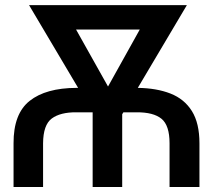

<svg xmlns="http://www.w3.org/2000/svg" viewBox="-20 -748 851 768"><path d="M152.3 0H34.2V-174.8Q33.7 -293 98.6 -344.5Q163.6 -396 285.6 -396.5H292.5L96.2 -727.5H727.5L531.2 -396.5Q606.4 -395.5 661.9 -373.8Q717.3 -352.1 747.6 -303.7Q777.8 -255.4 777.8 -174.8V0H658.2V-174.8Q658.2 -246.6 626 -272.9Q593.8 -299.3 525.9 -298.8H473.6L468.8 -291V0H350.6V-298.3V-298.8H285.6Q221.2 -299.3 187 -273.9Q152.8 -248.5 152.3 -174.8ZM284.2 -629.9 412.1 -401.9 539.1 -629.9Z"/></svg>

Font: Inter Tight Medium
Style: Regular
Weight: 500
Designer: Rasmus Andersson
Foundry: rsms
Version: Version 3.004; ttfautohint (v1.8.4.7-5d5b)